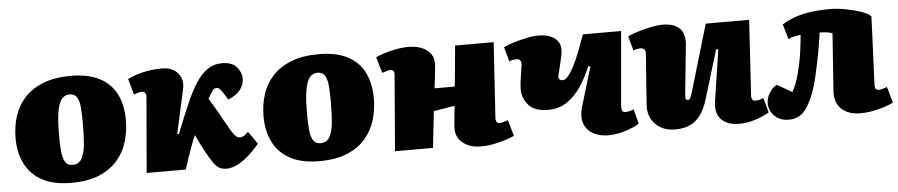

<svg xmlns="http://www.w3.org/2000/svg" viewBox="-37 -756 4640 992"><g transform="rotate(-5 2283.0 -259.5)"><path d="M301 17Q208 17 149 -15.5Q90 -48 61.5 -105.5Q33 -163 33 -238Q33 -298 50 -351.5Q67 -405 104.5 -446Q142 -487 201.5 -510.5Q261 -534 345 -534Q434 -534 492.5 -504Q551 -474 580 -417.5Q609 -361 609 -281Q609 -224 593 -170.5Q577 -117 541 -75Q505 -33 446 -8Q387 17 301 17ZM314 -75Q349 -75 364 -105Q379 -135 382.5 -182.5Q386 -230 386 -282Q386 -327 383.5 -362.5Q381 -398 369 -418.5Q357 -439 330 -439Q314 -439 300.5 -430Q287 -421 277.5 -398.5Q268 -376 263 -336Q258 -296 258 -233Q258 -184 261.5 -148.5Q265 -113 277 -94Q289 -75 314 -75Z M867 -187 876 -186Q884 -208 893.5 -231Q903 -254 912 -276Q921 -298 929.5 -317Q938 -336 944 -351Q967 -403 993 -443.5Q1019 -484 1052 -507.5Q1085 -531 1129 -531Q1181 -531 1205 -503Q1229 -475 1229 -442Q1229 -412 1209 -385.5Q1189 -359 1145 -341L1128 -369Q1117 -388 1108.5 -397Q1100 -406 1089 -406Q1085 -406 1079 -403.5Q1073 -401 1068 -393Q1063 -386 1057.5 -377Q1052 -368 1044 -354Q1054 -339 1063.5 -322Q1073 -305 1084 -287Q1095 -269 1106 -247Q1124 -217 1135.5 -196Q1147 -175 1156 -163Q1165 -151 1172 -146Q1179 -141 1189 -141Q1200 -141 1210.5 -148Q1221 -155 1232 -166L1278 -101Q1240 -56 1208.5 -31Q1177 -6 1151.5 4Q1126 14 1108 14Q1086 14 1071 7Q1056 0 1039.5 -22.5Q1023 -45 999 -90Q991 -105 984.5 -118Q978 -131 971.5 -144.5Q965 -158 957 -173Q946 -148 935.5 -119Q925 -90 914.5 -60Q904 -30 895 0H692L725 -387Q727 -402 721.5 -411Q716 -420 705 -420Q695 -420 684 -417Q673 -414 662 -409L639 -492Q677 -510 712 -518.5Q747 -527 775 -529Q803 -531 821 -531Q853 -531 877.5 -516.5Q902 -502 913.5 -476Q925 -450 917 -414Z M1587 17Q1494 17 1435 -15.5Q1376 -48 1347.5 -105.5Q1319 -163 1319 -238Q1319 -298 1336 -351.5Q1353 -405 1390.5 -446Q1428 -487 1487.5 -510.5Q1547 -534 1631 -534Q1720 -534 1778.5 -504Q1837 -474 1866 -417.5Q1895 -361 1895 -281Q1895 -224 1879 -170.5Q1863 -117 1827 -75Q1791 -33 1732 -8Q1673 17 1587 17ZM1600 -75Q1635 -75 1650 -105Q1665 -135 1668.5 -182.5Q1672 -230 1672 -282Q1672 -327 1669.5 -362.5Q1667 -398 1655 -418.5Q1643 -439 1616 -439Q1600 -439 1586.5 -430Q1573 -421 1563.5 -398.5Q1554 -376 1549 -336Q1544 -296 1544 -233Q1544 -184 1547.5 -148.5Q1551 -113 1563 -94Q1575 -75 1600 -75Z M2307 -207 2198 -189 2177 0H1980L2012 -389Q2014 -405 2009 -412.5Q2004 -420 1993 -420Q1985 -420 1975 -417Q1965 -414 1950 -409L1925 -492Q1936 -498 1964 -507.5Q1992 -517 2028 -524Q2064 -531 2098 -531Q2134 -531 2164 -519Q2194 -507 2211 -483.5Q2228 -460 2225 -423Q2223 -394 2219 -364.5Q2215 -335 2212 -306H2317L2337 -517H2537L2512 -128Q2511 -113 2516 -105.5Q2521 -98 2531 -98Q2539 -98 2549.5 -101Q2560 -104 2575 -109L2599 -26Q2588 -20 2560 -10.5Q2532 -1 2496.5 6.5Q2461 14 2426 14Q2365 14 2328.5 -17.5Q2292 -49 2297 -104Z M2588 -486Q2607 -496 2639.5 -506Q2672 -516 2707 -523.5Q2742 -531 2770 -531Q2829 -531 2860.5 -502.5Q2892 -474 2879 -416Q2876 -404 2873.5 -392Q2871 -380 2868 -367.5Q2865 -355 2862 -343Q2859 -331 2856 -319Q2852 -304 2858.5 -297Q2865 -290 2875 -290Q2889 -290 2904.5 -308.5Q2920 -327 2936 -358.5Q2952 -390 2968 -431Q2984 -472 3000 -517H3198L3164 -128Q3163 -114 3168 -106Q3173 -98 3182 -98Q3194 -98 3206 -101Q3218 -104 3227 -108L3247 -32Q3233 -23 3214 -15Q3195 -7 3173 0Q3151 7 3128 10.5Q3105 14 3084 14Q3045 14 3011 -2.5Q2977 -19 2962 -56Q2947 -93 2965 -152L3024 -348L3013 -351Q2989 -292 2957 -245Q2925 -198 2883.5 -171Q2842 -144 2787 -144Q2719 -144 2687 -179Q2655 -214 2655 -262Q2655 -281 2658 -303Q2661 -325 2664.5 -346.5Q2668 -368 2670 -384Q2672 -405 2665 -412Q2658 -419 2645 -419Q2638 -419 2629.5 -417.5Q2621 -416 2609 -411Z M3232 -486Q3251 -496 3283.5 -506Q3316 -516 3351.5 -523.5Q3387 -531 3414 -531Q3474 -531 3502.5 -501.5Q3531 -472 3525 -416L3499 -160Q3498 -145 3500 -138.5Q3502 -132 3512 -132Q3518 -132 3522 -138.5Q3526 -145 3531 -160Q3536 -175 3543 -200L3637 -517H3862L3838 -128Q3837 -114 3842 -106Q3847 -98 3856 -98Q3868 -98 3880 -101Q3892 -104 3900 -108L3921 -32Q3907 -23 3888.5 -15Q3870 -7 3849 0Q3828 7 3806 10.5Q3784 14 3765 14Q3704 14 3672 -18.5Q3640 -51 3650 -115L3690 -378L3679 -381L3603 -130Q3586 -74 3561 -42.5Q3536 -11 3504.5 1.5Q3473 14 3433 14Q3369 14 3330.5 -25Q3292 -64 3296 -126L3315 -384Q3317 -405 3309.5 -412Q3302 -419 3290 -419Q3282 -419 3273.5 -417.5Q3265 -416 3253 -411Z M4033 -478Q4058 -494 4092.5 -507.5Q4127 -521 4174 -528.5Q4221 -536 4283 -536Q4323 -536 4368 -527Q4413 -518 4448 -505.5Q4483 -493 4493 -479L4478 -128Q4477 -113 4482 -105.5Q4487 -98 4497 -98Q4505 -98 4515.5 -101Q4526 -104 4541 -109L4565 -26Q4554 -20 4527.5 -10.5Q4501 -1 4465.5 6.5Q4430 14 4392 14Q4331 14 4295.5 -19Q4260 -52 4264 -114L4285 -410Q4272 -416 4252.5 -418Q4233 -420 4219 -420Q4212 -366 4201.5 -311Q4191 -256 4181 -212Q4171 -168 4165 -148Q4144 -77 4111.5 -31Q4079 15 4022 15Q3988 15 3965.5 1Q3943 -13 3931.5 -34Q3920 -55 3920 -77Q3920 -107 3936.5 -133Q3953 -159 3975 -170L4052 -126Q4068 -154 4078 -184.5Q4088 -215 4098 -260Q4103 -283 4106.5 -304.5Q4110 -326 4112.5 -346Q4115 -366 4117 -383.5Q4119 -401 4120 -416Q4106 -415 4088.5 -411.5Q4071 -408 4056 -400Z"/></g></svg>

Font: Literata Black
Style: Italic
Weight: 900
Italic angle: -2°
Designer: Latin by Veronika Burian and Jose Scaglione. Greek by Irene Vlachou. Cyrillic by Vera Evstafieva
Foundry: TypeTogether
Version: Version 3.002